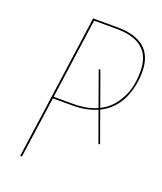

<svg xmlns="http://www.w3.org/2000/svg" viewBox="-128 -764 714 848"><g transform="rotate(20 228.5 -340.5)"><path d="M447.8 -532.7Q447.8 -500.5 441.7 -469.7Q435.5 -439 422.6 -408.9Q409.7 -378.9 386 -353.8Q362.3 -328.6 330.1 -313L382.3 -168H374.5L323.2 -310.1Q273.9 -288.1 210 -288.1H116.7L76.2 0H67.9L163.1 -680.7H275.9Q447.8 -680.7 447.8 -532.7ZM211.9 -295.9Q273.9 -295.9 320.8 -316.9L262.7 -479H270.5L327.6 -320.3Q368.2 -340.3 394.3 -377Q420.4 -413.6 429.9 -451.7Q439.5 -489.7 439.5 -532.2Q439.5 -672.9 275.4 -672.9H170.4L117.7 -295.9Z"/></g></svg>

Font: Fira Sans Compressed Eight
Style: Italic
Weight: 100
Width: 3
Italic angle: -8°
Designer: Carrois Corporate & Edenspiekermann AG
Foundry: Carrois Corporate GbR & Edenspiekermann AG
Version: Version 4.203;PS 004.203;hotconv 1.0.88;makeotf.lib2.5.64775